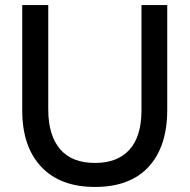

<svg xmlns="http://www.w3.org/2000/svg" viewBox="-20 -725 751 760"><path d="M356 15Q495 15 568.5 -65Q642 -145 642 -291V-705H540V-289Q540 -185 492.5 -132.5Q445 -80 356 -80Q264 -80 217.5 -135Q171 -190 171 -292V-705H68V-288Q68 -145 143 -65Q218 15 356 15Z"/></svg>

Font: Geom
Style: Regular
Weight: 400
Version: Version 1.102